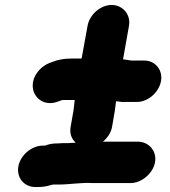

<svg xmlns="http://www.w3.org/2000/svg" viewBox="-20 -692 687 774"><path d="M123 62H131C154 62 170 59 188 53C190 53 192 53 194 52H215C261 52 309 43 353 46H506C551 46 597 7 605 -38C613 -83 580 -121 535 -121H395C415 -138 428 -158 432 -182L443 -246C445 -259 446 -272 448 -284C451 -283 454 -283 457 -283C467 -281 477 -280 487 -281H532C577 -281 621 -320 629 -365C637 -410 606 -448 561 -448H509C501 -450 485 -451 476 -453L500 -588C508 -633 475 -672 430 -672C385 -672 341 -633 333 -588L309 -456H267C237 -456 213 -451 190 -442L179 -438C143 -424 102 -380 114 -329C122 -295 160 -262 215 -283L226 -287C230 -289 232 -289 238 -289H281C280 -277 278 -259 276 -245L265 -182C260 -155 267 -134 285 -117C280 -116 275 -116 270 -116C260 -115 251 -115 244 -115C234 -115 225 -115 217 -114C193 -114 181 -112 161 -105H153C107 -105 62 -66 54 -21C46 24 77 62 123 62Z"/></svg>

Font: Blanket
Style: BlkObl
Weight: 900
Foundry: Cannot Into Space Fonts
Version: Version 0.9